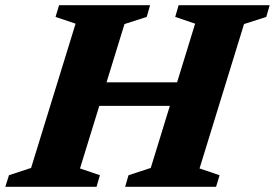

<svg xmlns="http://www.w3.org/2000/svg" viewBox="-48 -718 1056 738"><path d="M235 -311 259.5 -401.5H731L706.5 -311ZM242.5 -627 165.5 -653 179 -698H529L516 -653L430.5 -625.5L259.5 -70.5L336 -44.5L323 0H-27.5L-13.5 -44.5L71.5 -72.5ZM702 -627 625.5 -653 638.5 -698H988.5L975.5 -653L890 -625.5L719 -70.5L796 -44.5L782.5 0H433L446 -44.5L531.5 -72.5Z"/></svg>

Font: Newsreader 9pt
Style: Bold Italic
Weight: 700
Italic angle: -17°
Designer: Hugues Gentile
Foundry: Production Type
Version: Version 1.003